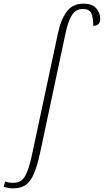

<svg xmlns="http://www.w3.org/2000/svg" viewBox="-153 -790 568 1050"><path d="M-81 240Q-95 240 -109 237.5Q-123 235 -133 232L-125 203Q-117 206 -104.5 208Q-92 210 -82 210Q-54 210 -35.5 196.5Q-17 183 -2.5 144.5Q12 106 27 33L163 -604Q179 -682 211.5 -726Q244 -770 303 -770Q350 -770 372.5 -745.5Q395 -721 395 -687Q395 -649 357 -649Q357 -696 345.5 -718.5Q334 -741 301 -741Q261 -741 239.5 -706Q218 -671 205 -606L69 33Q52 115 32.5 160Q13 205 -14 222.5Q-41 240 -81 240Z"/></svg>

Font: Noto Serif SemiCondensed ExtraLight
Style: Italic
Weight: 200
Width: 4
Italic angle: -12°
Designer: Monotype Design Team
Foundry: Monotype Imaging Inc.
Version: Version 2.013